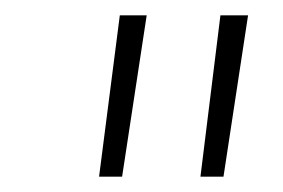

<svg xmlns="http://www.w3.org/2000/svg" viewBox="-20 -710 368 250"><path d="M303 -690 271 -480H241L267 -690ZM171 -690 139 -480H109L136 -690Z"/></svg>

Font: Exo 2 ExtraLight
Style: Italic
Weight: 250
Italic angle: -8°
Designer: Natanael Gama
Foundry: Natanael Gama
Version: Version 2.010